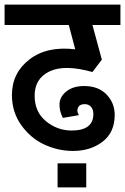

<svg xmlns="http://www.w3.org/2000/svg" viewBox="-47 -642 545 837"><path d="M478 -622V-533H356L397 -382L356 -328Q235 -362 169.5 -331Q104 -300 104 -225Q104 -154 153.5 -113.5Q203 -73 265 -73Q360 -73 360 -145Q360 -164 350 -176Q340 -188 322 -188Q300 -188 293 -172.5Q286 -157 297 -140L227 -128Q211 -159 212.5 -190Q214 -221 243 -244Q272 -267 320 -267Q382 -267 417.5 -230Q453 -193 453 -141Q453 -65 400.5 -24.5Q348 16 271 16Q207 16 147 -11.5Q87 -39 46 -96Q5 -153 5 -228Q5 -324 81.5 -383Q158 -442 281 -427L253 -533H-27V-622ZM204 175V70H329V175Z"/></svg>

Font: LT Superior Semi-bold
Style: Regular
Weight: 600
Designer: Daniel Lyons
Foundry: LyonsType
Version: Version 1.0